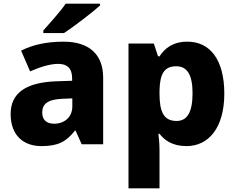

<svg xmlns="http://www.w3.org/2000/svg" viewBox="-20 -786 1287 1046"><path d="M525 -756V-766H338C307 -721 249 -657 216 -620V-606H329C381 -640 483 -718 525 -756ZM326 -559C232 -559 155 -541 95 -510L144 -397C196 -420 251 -438 297 -438C344 -438 373 -416 373 -359V-346L282 -343C122 -336 38 -280 38 -165C38 -46 110 10 206 10C298 10 341 -15 388 -74H392L425 0H542V-363C542 -491 464 -559 326 -559ZM323 -248 374 -250V-206C374 -147 330 -112 275 -112C236 -112 210 -131 210 -173C210 -219 239 -245 323 -248Z M1001 -559C921 -559 877 -522 849 -479H841L818 -549H680V240H849V34C849 -2 846 -32 843 -57H849C875 -24 917 10 996 10C1115 10 1202 -88 1202 -276C1202 -460 1125 -559 1001 -559ZM940 -425C999 -425 1029 -380 1029 -278C1029 -175 1000 -127 942 -127C870 -127 849 -180 849 -277V-292C851 -381 873 -425 940 -425Z"/></svg>

Font: Noto Sans Lao UI ExtBd
Style: Regular
Weight: 800
Designer: Monotype Design Team
Foundry: Monotype Imaging Inc.
Version: Version 2.000